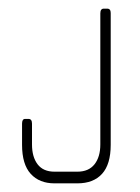

<svg xmlns="http://www.w3.org/2000/svg" viewBox="-20 -424 324 444"><path d="M159 0H106Q71 0 51 -22Q31 -44 31 -89V-138Q31 -149 38 -149H46Q54 -149 54 -138V-90Q54 -61 67 -44Q80 -27 106 -27H159Q185 -27 198.5 -44Q212 -61 212 -90V-393Q212 -404 220 -404H228Q236 -404 236 -394V-89Q236 -44 216 -22Q196 0 159 0Z"/></svg>

Font: Chathura Light
Style: Regular
Weight: 300
Designer: Appaji Ambarisha Darbha
Foundry: Aditya Fonts
Version: Version 1.001 2016